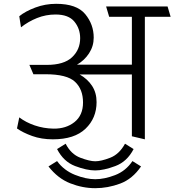

<svg xmlns="http://www.w3.org/2000/svg" viewBox="-20 -714 914 1006"><path d="M486 -179Q486 -95 428 -39.5Q370 16 257 16Q197 16 148.5 -1.5Q100 -19 69 -41L81 -99Q115 -73 161.5 -57Q208 -41 260 -40Q326 -39 370.5 -74.5Q415 -110 415 -177Q415 -246 373 -285.5Q331 -325 218 -325H155L134 -374H225Q315 -374 357.5 -414Q400 -454 400 -514Q400 -564 369.5 -601Q339 -638 271 -638Q220 -638 174 -619.5Q128 -601 90 -571L81 -629Q113 -655 165 -674.5Q217 -694 274 -694Q382 -694 426.5 -640Q471 -586 471 -517Q471 -472 446.5 -434.5Q422 -397 383 -375H671V-626H552L536 -680H858L874 -626H739V16L671 0V-324H397Q439 -300 462.5 -264Q486 -228 486 -179ZM635 39 680 67Q646 133 584.5 156Q523 179 479 179Q434 179 373.5 156Q313 133 279 67L324 39Q352 94 401 112.5Q450 131 479 131Q510 131 557.5 112.5Q605 94 635 39ZM674 130 719 158Q674 224 609.5 248Q545 272 479 272Q413 272 348 246.5Q283 221 234 158L279 130Q315 179 372.5 202Q430 225 479 225Q527 225 583 203.5Q639 182 674 130Z"/></svg>

Font: Palanquin Light
Style: Regular
Weight: 300
Designer: Pria Ravichandran
Version: Version 1.0.4